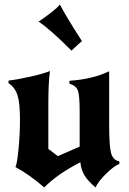

<svg xmlns="http://www.w3.org/2000/svg" viewBox="-20 -798 570 846"><path d="M17 -432 18 -443Q60 -448 117 -461Q174 -474 200 -485Q193 -433 193 -344V-142L235 -110L331 -152V-308Q331 -378 323 -399.5Q315 -421 286 -429V-442Q388 -449 461 -484V-248Q461 -155 469.5 -123.5Q478 -92 506 -87V-76Q480 -65 446 -31Q412 3 401 28Q368 0 353 -24Q338 -48 334 -83Q231 -30 175 28Q108 -30 48 -62Q55 -73 61.5 -139.5Q68 -206 68 -271Q68 -345 57 -379Q46 -413 17 -432ZM341 -617Q330 -608 317 -595.5Q304 -583 295 -575Q201 -669 150 -703Q168 -714 200.5 -739Q233 -764 244 -778Q270 -727 341 -617Z"/></svg>

Font: NewRocker
Style: Regular
Weight: 400
Designer: Pablo Impallari, Brenda Gallo, Rodrigo Fuenzalida
Foundry: Pablo Impallari, Brenda Gallo, Rodrigo Fuenzalida
Version: Version 1.000